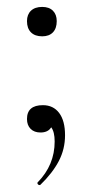

<svg xmlns="http://www.w3.org/2000/svg" viewBox="-20 -375 264 555"><path d="M168 16Q168 56 150 90.5Q132 125 97 159Q96 160 94 160Q91 160 89 157Q87 154 89 152Q138 102 138 34Q138 6 128 -7Q119 8 97 8Q79 8 68.5 -2.5Q58 -13 58 -31Q58 -71 104 -71Q134 -71 151 -48.5Q168 -26 168 16ZM58 -314Q58 -333 69.5 -344Q81 -355 102 -355Q122 -355 133 -344Q144 -333 144 -314Q144 -293 133 -281.5Q122 -270 102 -270Q81 -270 69.5 -281.5Q58 -293 58 -314Z"/></svg>

Font: Cormorant Garamond
Style: Regular
Weight: 400
Designer: Christian Thalmann (Catharsis Fonts)
Version: Version 3.000